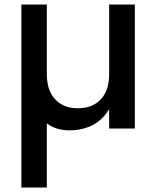

<svg xmlns="http://www.w3.org/2000/svg" viewBox="-20 -571 694 853"><path d="M465 -551C465 -551 465 -243 465 -243C465 -243 465 -243 465 -243C465 -194 453 -156 428 -130C403 -103 369 -90 326 -90C326 -90 326 -90 326 -90C283 -90 250 -103 225 -130C200 -156 188 -194 188 -243C188 -243 188 -551 188 -551C188 -551 75 -551 75 -551C75 -551 75 262 75 262C75 262 188 262 188 262C188 262 188 -23 188 -23C188 -23 188 -23 188 -23C215 -2 249 8 289 8C289 8 289 8 289 8C328 8 362 0 393 -16C423 -32 447 -56 465 -87C465 -87 465 0 465 0C465 0 579 0 579 0C579 0 579 -551 579 -551C579 -551 465 -551 465 -551Z"/></svg>

Font: Girnar Poppins
Style: Medium
Weight: 500
Designer: Ninad Kale (Devanagari), Jonny Pinhorn (Latin)
Foundry: Indian Type Foundry
Version: ""